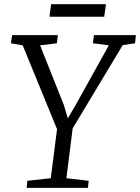

<svg xmlns="http://www.w3.org/2000/svg" viewBox="-20 -914 681 934"><path d="M109.5 0 113 -34.5 227 -47 257.5 -285.5 90.5 -693.5 33 -703.5 39 -743H261.5L256.5 -703.5L175 -693.5L290.5 -403.5L310 -338L347.5 -402.5L509.5 -693.5L432 -703.5L437 -743H641L637 -703.5L577 -694.5L333.5 -289.5L303 -47L411.5 -34.5L407.5 0ZM228.5 -893.5H495.5L487 -832.5H220.5Z"/></svg>

Font: Merriweather 20pt Light
Style: Italic
Weight: 300
Italic angle: -7.8°
Version: Version 2.101